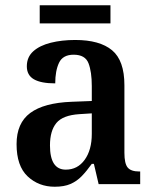

<svg xmlns="http://www.w3.org/2000/svg" viewBox="-20 -700 586 730"><path d="M188 10Q127 10 85 -29.5Q43 -69 43 -152Q43 -232 95 -270.5Q147 -309 252 -313L329 -316V-373Q329 -427 316.5 -459.5Q304 -492 260 -492Q219 -492 204.5 -461.5Q190 -431 190 -383Q136 -383 109 -398.5Q82 -414 82 -448Q82 -483 106.5 -505Q131 -527 173 -537.5Q215 -548 266 -548Q359 -548 406 -509Q453 -470 453 -376V-119Q453 -78 465.5 -63Q478 -48 509 -48H513V0H355L337 -77H329Q309 -49 290.5 -30Q272 -11 248 -0.5Q224 10 188 10ZM230 -55Q275 -55 302 -92.5Q329 -130 329 -191V-269L282 -266Q219 -262 194.5 -232.5Q170 -203 170 -147Q170 -55 230 -55ZM131 -611V-680H400V-611Z"/></svg>

Font: Noto Serif SemiCondensed SemiBold
Style: Regular
Weight: 600
Width: 4
Designer: Monotype Design Team
Foundry: Monotype Imaging Inc.
Version: Version 2.013; ttfautohint (v1.8.4.7-5d5b)